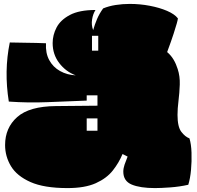

<svg xmlns="http://www.w3.org/2000/svg" viewBox="-20 -927 1007 981"><path d="M325 34Q205 34 135.5 3Q66 -28 36 -78Q6 -128 6 -186Q6 -274 68 -329Q130 -384 266 -385L478 -387V-440H423V-413Q321 -409 222 -405Q123 -401 25 -408Q0 -564 30 -710Q61 -709 113.5 -708.5Q166 -708 215 -706Q212 -656 231.5 -620Q251 -584 287 -564Q323 -544 367 -542Q316 -561 282.5 -605Q249 -649 249 -707Q249 -748 269 -786.5Q289 -825 337 -850.5Q385 -876 468 -876Q455 -856 450.5 -827.5Q446 -799 456 -773Q464 -802 476 -830Q488 -858 507 -884Q536 -896 571 -901.5Q606 -907 643 -907Q695 -907 745 -897.5Q795 -888 833.5 -871.5Q872 -855 889 -833Q888 -824 883 -806.5Q878 -789 867 -754.5Q856 -720 834 -661Q854 -644 867 -622Q880 -600 888 -574Q900 -537 898.5 -494.5Q897 -452 892 -412Q887 -372 887 -340Q887 -279 906.5 -253.5Q926 -228 948 -220Q957 -191 958.5 -147Q960 -103 956 -59Q952 -15 942 17Q898 27 850 30.5Q802 34 772 34Q696 34 653 16Q610 -2 610 -50Q610 -67 616.5 -86Q623 -105 632 -127L606 -140Q588 -96 556.5 -56Q525 -16 469.5 9Q414 34 325 34ZM450 -668H482V-744H450ZM423 -259H478V-322H423Z"/></svg>

Font: Oi
Style: Regular
Weight: 400
Designer: Kostas Bartsokas, Mohamad Dakak
Foundry: Foundry5
Version: Version 4.000